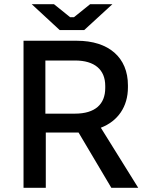

<svg xmlns="http://www.w3.org/2000/svg" viewBox="-20 -894 696 914"><path d="M264 -751H381L515 -874H409L332 -812H314L237 -874H131ZM92 0H198V-263H354L510 0H638L460 -286C541 -317 589 -386 589 -478V-488C589 -620 498 -700 346 -700H92ZM196 -353V-606H337C431 -606 481 -562 481 -485V-475C481 -398 433 -353 337 -353Z"/></svg>

Font: Fixel Display Medium
Style: Regular
Weight: 500
Designer: AlfaBravo + MacPaw
Foundry: Kyrylo Tkachov, Marchela Mozhyna, Serhii Makarenko, Maria Weinstein, Zakhar Kryvoshyya
Version: Version 1.211